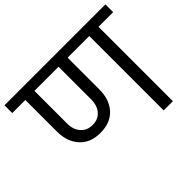

<svg xmlns="http://www.w3.org/2000/svg" viewBox="-184 -981 1223 1223"><g transform="rotate(-45 427.5 -370.0)"><path d="M882 -670H750V0H667V-670H472V-383Q472 -293 422 -238Q372 -183 281 -183Q191 -183 141 -239Q91 -295 91 -383V-670H-27V-740H882ZM390 -670H173V-375Q173 -321 202.5 -287.5Q232 -254 282 -254Q332 -254 361 -287.5Q390 -321 390 -375Z"/></g></svg>

Font: A Bank Premium Regular
Style: Regular
Weight: 400
Designer: Ninad Kale (Devanagari), Jonny Pinhorn (Latin), Htun Naung (Myanmar)
Foundry: Indian Type Foundry
Version: 4.004